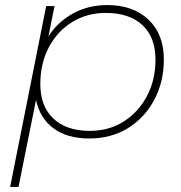

<svg xmlns="http://www.w3.org/2000/svg" viewBox="-20 -543 713 757"><path d="M332 3Q245 3 191 -37Q137 -77 122 -149L53 194H20L162 -519H195L171 -400Q208 -457 268 -490Q328 -523 403 -523Q505 -523 565.5 -465.5Q626 -408 626 -309Q626 -220 588 -149Q550 -78 484 -37.5Q418 3 332 3ZM334 -27Q409 -27 467 -63.5Q525 -100 559 -163.5Q593 -227 593 -308Q593 -396 541.5 -444Q490 -492 397 -492Q323 -492 264.5 -456Q206 -420 172.5 -356.5Q139 -293 139 -211Q139 -124 190.5 -75.5Q242 -27 334 -27Z"/></svg>

Font: Montserrat ExtraLight
Style: Italic
Weight: 200
Italic angle: -11.3°
Designer: Julieta Ulanovsky
Foundry: Julieta Ulanovsky
Version: Version 9.000; ttfautohint (v1.8.4.7-5d5b)